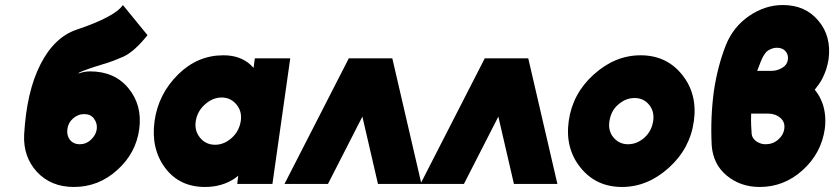

<svg xmlns="http://www.w3.org/2000/svg" viewBox="-20 -732 3319 764"><path d="M469 -712Q437 -665 285 -614Q196 -584 141 -476Q113 -421 97 -351.5Q81 -282 76 -196Q72 -108 127 -48Q183 12 274 12Q372 12 446 -55Q521 -122 534 -218Q547 -313 491 -381Q436 -448 338 -448Q315 -448 291 -439Q292 -440 294 -442Q296 -444 299 -445Q310 -450 331 -457.5Q352 -465 385 -475Q413 -483 434.5 -491.5Q456 -500 472 -507Q495 -518 518.5 -539.5Q542 -561 567 -592ZM315 -278Q341 -278 354 -260Q368 -241 365 -218Q362 -195 342 -176Q323 -158 298 -158Q272 -158 258 -176Q245 -193 248 -218Q251 -243 270 -260Q290 -278 315 -278Z M994 -500 989 -462Q986 -465 982.5 -468.5Q979 -472 976 -475Q935 -512 869 -512Q766 -512 689 -436Q610 -358 595 -250Q580 -141 637 -64Q694 12 796 12Q865 12 917 -24Q920 -26 922.5 -28.5Q925 -31 928 -33L924 0H1064L1135 -500ZM862 -344Q898 -344 921 -316Q932 -303 936.5 -286.5Q941 -270 938 -250Q935 -231 926.5 -214.5Q918 -198 903 -184Q872 -156 836 -156Q799 -156 776 -184Q753 -212 759 -250Q765 -289 795 -316Q826 -344 862 -344Z M1112 0 1368 -500H1541L1657 0H1484L1422 -268L1285 0Z M1653 0 1909 -500H2082L2198 0H2025L1963 -268L1826 0Z M2529 -512Q2427 -512 2342 -435Q2258 -359 2243 -250Q2228 -142 2290 -65Q2352 12 2455 12Q2557 12 2642 -65Q2726 -141 2741 -250Q2756 -358 2694 -435Q2632 -512 2529 -512ZM2505 -342Q2541 -342 2563 -315Q2585 -288 2579 -250Q2576 -231 2568 -215Q2560 -199 2545 -185Q2515 -158 2479 -158Q2444 -158 2421 -185Q2399 -212 2405 -250Q2408 -269 2416 -285.5Q2424 -302 2439 -315Q2469 -342 2505 -342Z M3095 -712Q3024 -712 2960 -668Q2898 -625 2869 -554Q2836 -471 2821 -372Q2814 -322 2811.5 -267Q2809 -212 2812 -153Q2818 -78 2871 -34Q2926 12 3003 12Q3100 12 3174 -55Q3248 -122 3262 -219Q3269 -274 3253 -320Q3248 -334 3240.5 -348Q3233 -362 3222 -375Q3231 -386 3239 -397.5Q3247 -409 3253 -421Q3271 -457 3277 -496Q3289 -587 3237 -649Q3185 -712 3095 -712ZM3071 -542Q3094 -542 3106 -528Q3118 -514 3115 -494Q3112 -474 3094 -463Q3073 -450 3050 -450H2993Q2999 -467 3006 -484Q3013 -501 3017 -508Q3021 -515 3026 -521.5Q3031 -528 3038 -532Q3055 -542 3071 -542ZM2969 -280H3036Q3065 -280 3085 -263Q3104 -247 3101 -221Q3098 -195 3076 -176Q3055 -158 3026 -158Q3006 -158 2989 -170Q2981 -176 2976.5 -183Q2972 -190 2971 -199Q2970 -213 2969 -233Q2968 -253 2969 -280Z"/></svg>

Font: Unageo
Style: Black-Italic
Weight: 900
Designer: Richard Sepsi
Foundry: Richard Sepsi
Version: Version 2.000